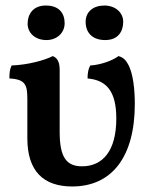

<svg xmlns="http://www.w3.org/2000/svg" viewBox="-20 -670 545 695"><path d="M148 -525C186 -525 214 -551 214 -586C214 -622 194 -650 146 -650C99 -650 80 -618 80 -584C80 -551 107 -525 148 -525ZM361 -525C409 -525 426 -558 426 -591C426 -625 397 -650 358 -650C318 -650 290 -628 290 -591C290 -552 314 -525 361 -525ZM241 5C385 5 468 -102 468 -294C468 -341 463 -406 442 -440C432 -458 420 -464 409 -467C388 -451 344 -435 307 -433C299 -420 297 -404 297 -386C366 -380 401 -339 401 -241C401 -124 352 -68 277 -68C221 -68 196 -100 196 -192V-417C196 -448 186 -461 171 -467C140 -451 79 -435 22 -433C15 -419 14 -404 14 -386C73 -383 79 -362 79 -310V-169C79 -50 138 5 241 5Z"/></svg>

Font: Vollkorn Semibold
Style: Regular
Weight: 600
Designer: Friedrich Althausen
Foundry: Friedrich Althausen
Version: Version 4.015;PS 004.015;hotconv 1.0.88;makeotf.lib2.5.64775